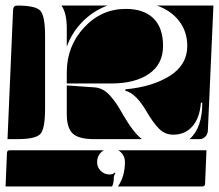

<svg xmlns="http://www.w3.org/2000/svg" viewBox="-27 -510 787 690"><path d="M0 -10 20 -475Q21 -490 35 -490Q100 -490 117.5 -472Q135 -454 135 -380V-120Q135 -46 117.5 -28Q100 -10 35 -10ZM194 -490H359Q308 -471 269.5 -432Q231 -393 213 -342V-408Q213 -463 194 -490ZM423 -184 424 -189Q521 -198 583.5 -237.5Q646 -277 646 -345Q646 -396 617 -434Q588 -472 537 -490H740L720 -40Q719 -27 710.5 -18.5Q702 -10 690 -10H654Q700 -50 700 -141H695Q691 -86 664.5 -56Q638 -26 596 -26Q566 -26 545 -47Q524 -68 501 -107Q462 -175 423 -184ZM213 -100V-203L313 -196Q329 -195 343.5 -187Q358 -179 371.5 -163Q385 -147 393.5 -134Q402 -121 415 -98Q452 -34 483 -10H311Q256 -10 234.5 -30Q213 -50 213 -100ZM213 -210V-250Q213 -344 275 -411Q337 -478 425 -478Q490 -478 524.5 -444Q559 -410 559 -345Q559 -280 509 -245Q459 -210 372 -210ZM-7 160 -2 40Q-2 30 8 30H346Q322 45 322 73Q322 91 335 104Q348 117 367 117Q380 117 385 110L388 112Q382 120 382 130Q382 146 376 160ZM397 160Q422 123 422 73Q422 45 398 30H715L710 150Q710 160 700 160Z"/></svg>

Font: PrimecolorCV1
Style: Medium
Weight: 500
Designer: gluk
Foundry: gluk
Version: Version 0.672